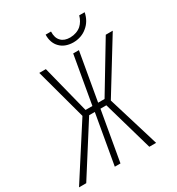

<svg xmlns="http://www.w3.org/2000/svg" viewBox="-233 -1019 1057 1148"><g transform="rotate(-30 295.5 -445.5)"><path d="M360.4 -343.3 459 0H505.9L397.9 -354.5L616.7 -710.4H568.4L370.1 -381.3H325.7L383.3 -710.9H343.8L286.1 -381.3H238.8L155.3 -711.4H109.9L205.1 -359.9L-26.4 0H23.4L241.7 -343.3H280.8L220.7 0H259.8L319.8 -343.3ZM526.4 -890.1H488.8Q483.9 -871.6 474.6 -856Q465.3 -840.3 453.1 -829.1Q438.5 -816.4 419.4 -809.6Q400.4 -802.7 377.4 -802.2Q356.9 -802.2 341.6 -807.6Q326.2 -813 315.9 -823.7Q304.2 -835 298.8 -851.8Q293.5 -868.7 294.4 -890.6H257.3Q256.3 -862.8 264.4 -840.1Q272.5 -817.4 288.1 -801.8Q303.7 -785.2 326.4 -776.4Q349.1 -767.6 377.4 -767.1Q406.2 -767.1 431.2 -775.9Q456.1 -784.7 475.1 -801.3Q494.6 -816.9 507.8 -839.6Q521 -862.3 526.4 -890.1Z"/></g></svg>

Font: Roboto Mono ExtraLight
Style: Italic
Weight: 250
Italic angle: -10°
Monospace: yes
Designer: Google
Version: Version 3.000